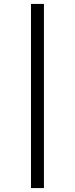

<svg xmlns="http://www.w3.org/2000/svg" viewBox="-20 -788 382 979"><path d="M138 -768H204V171H138Z"/></svg>

Font: Zaghawa Beria
Style: Regular
Weight: 400
Designer: Anonymous
Foundry: Designed by a volunteer who chooses to remain anonymous, in cooperation with SIL International and the Mission Protestan
Version: Version 1.001